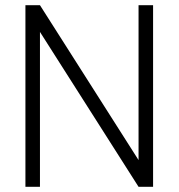

<svg xmlns="http://www.w3.org/2000/svg" viewBox="-20 -720 690 740"><path d="M570 0V-700H514V-103L134 -700H78V0H134V-597L514 0Z"/></svg>

Font: Advent Pro
Style: Regular
Weight: 400
Designer: Andreas Kalpakidis
Foundry: Andreas Kalpakidis
Version: Version 2.002 2008